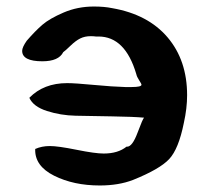

<svg xmlns="http://www.w3.org/2000/svg" viewBox="-20 -565 641 589"><path d="M48 -409Q48 -420 62 -440Q88 -470 110 -489Q132 -508 175 -526.5Q218 -545 268 -545Q300 -545 324 -540Q434 -521 494 -450.5Q554 -380 554 -273Q554 -233 544 -188Q528 -108 499 -77Q470 -46 388 -13Q344 4 286 4Q206 4 146 -26Q86 -56 88 -108Q108 -117 133 -117Q158 -117 215 -105.5Q272 -94 298 -94Q342 -94 368 -115H370Q386 -115 402 -158Q418 -201 422 -204Q390 -207 324 -208Q258 -209 212 -210Q166 -211 124 -224.5Q82 -238 70 -265Q114 -310 186 -310Q210 -310 268 -304.5Q326 -299 364 -298H384Q414 -298 414 -305Q414 -308 407 -318.5Q400 -329 398 -338Q364 -453 282 -453H274Q268 -454 258 -454Q240 -454 226 -447Q212 -440 196 -424.5Q180 -409 174 -405Q160 -377 110 -377Q48 -377 48 -409Z"/></svg>

Font: NaniFont Regular
Style: Regular
Weight: 400
Designer: Nanigashitei
Version: Version 1.036